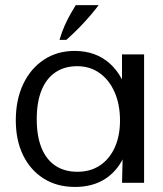

<svg xmlns="http://www.w3.org/2000/svg" viewBox="-20 -715 638 751"><path d="M273.1 16.2Q203.1 16.2 151.2 -16.4Q99.2 -49 70.5 -107.5Q41.8 -166 41.8 -244.4Q41.8 -324.9 70.8 -386.1Q99.9 -447.3 151.7 -481.5Q203.6 -515.8 271.9 -515.8Q354.2 -515.8 409.1 -466.9Q464.1 -418 484.8 -326.7L457.2 -306.6V-502.3H543.6V0H457.4L461.7 -186.2L485.2 -162.4Q471.6 -103.8 442.6 -64Q413.6 -24.3 371.1 -4Q328.5 16.2 273.1 16.2ZM283 -43.1Q333.9 -43.1 371.4 -68.2Q408.8 -93.4 429.1 -138.6Q449.4 -183.8 449.4 -243.7Q449.4 -306.4 428.4 -354.3Q407.4 -402.2 369.8 -429.1Q332.1 -456.1 281.8 -456.1Q232.1 -456.1 196.6 -432Q161.1 -408 142.4 -361.8Q123.7 -315.6 123.7 -248.8Q123.7 -182.1 142.5 -136.2Q161.3 -90.4 196.9 -66.7Q232.4 -43.1 283 -43.1ZM212.8 -559.1Q221.7 -589.9 233.1 -615.3Q244.5 -640.6 256.1 -660.8Q267.7 -680.9 276.3 -695H365.9Q354.4 -679.3 335.7 -657.2Q317 -635.1 292.7 -609.8Q268.4 -584.6 239.5 -559.1Z"/></svg>

Font: Russolo 10pt ExtraLight
Style: Regular
Weight: 200
Designer: Micah Stupak-Hahn
Version: Version 1.000